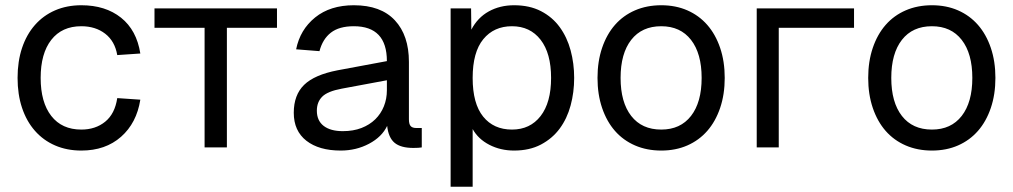

<svg xmlns="http://www.w3.org/2000/svg" viewBox="-20 -562 3862 732"><path d="M290 12Q235 12 190 -7.5Q145 -27 113 -63.5Q81 -100 64 -151Q47 -202 47 -265Q47 -328 64 -379Q81 -430 113 -466.5Q145 -503 190 -522.5Q235 -542 290 -542Q382 -542 441.5 -494.5Q501 -447 515 -358L427 -352Q418 -405 381 -433.5Q344 -462 290 -462Q216 -462 175.5 -410Q135 -358 135 -265Q135 -172 175.5 -120Q216 -68 290 -68Q344 -68 381 -98Q418 -128 427 -188L515 -182Q501 -93 441.5 -40.5Q382 12 290 12Z M760 0V-456H569V-530H1036V-456H845V0Z M1279 12Q1196 12 1148 -25.5Q1100 -63 1100 -132Q1100 -200 1139.5 -238.5Q1179 -277 1267 -294L1455 -329Q1455 -462 1329 -462Q1273 -462 1241.5 -437.5Q1210 -413 1198 -367L1109 -374Q1124 -449 1181.5 -495.5Q1239 -542 1329 -542Q1432 -542 1485.5 -484.5Q1539 -427 1539 -326V-107Q1539 -89 1545.5 -81.5Q1552 -74 1567 -74H1588V0Q1583 1 1574.5 1.5Q1566 2 1556 2Q1508 2 1484.5 -17.5Q1461 -37 1456 -82Q1436 -40 1387 -14Q1338 12 1279 12ZM1287 -62Q1327 -62 1358 -74Q1389 -86 1410.5 -107Q1432 -128 1443.5 -156.5Q1455 -185 1455 -218V-256L1283 -224Q1229 -214 1208.5 -193.5Q1188 -173 1188 -140Q1188 -102 1214 -82Q1240 -62 1287 -62Z M1698 150V-530H1776L1777 -449Q1801 -495 1843.5 -518.5Q1886 -542 1940 -542Q1999 -542 2042.5 -519.5Q2086 -497 2114 -458.5Q2142 -420 2155.5 -370Q2169 -320 2169 -265Q2169 -210 2155.5 -160Q2142 -110 2114 -72Q2086 -34 2042.5 -11Q1999 12 1940 12Q1888 12 1845.5 -10Q1803 -32 1782 -70V150ZM1932 -68Q2001 -68 2041 -119.5Q2081 -171 2081 -265Q2081 -359 2041 -410.5Q2001 -462 1932 -462Q1863 -462 1822.5 -412.5Q1782 -363 1782 -265Q1782 -167 1822 -117.5Q1862 -68 1932 -68Z M2501 12Q2446 12 2401 -7.5Q2356 -27 2324.5 -63Q2293 -99 2275.5 -150.5Q2258 -202 2258 -265Q2258 -328 2275.5 -379.5Q2293 -431 2324.5 -467Q2356 -503 2401 -522.5Q2446 -542 2501 -542Q2556 -542 2600.5 -522.5Q2645 -503 2676.5 -467Q2708 -431 2725.5 -379.5Q2743 -328 2743 -265Q2743 -202 2725.5 -150.5Q2708 -99 2676.5 -63Q2645 -27 2600.5 -7.5Q2556 12 2501 12ZM2501 -68Q2574 -68 2614.5 -120Q2655 -172 2655 -265Q2655 -358 2614.5 -410Q2574 -462 2501 -462Q2427 -462 2386.5 -410Q2346 -358 2346 -265Q2346 -172 2386.5 -120Q2427 -68 2501 -68Z M2865 0V-530H3236V-456H2949V0Z M3533 12Q3478 12 3433 -7.5Q3388 -27 3356.5 -63Q3325 -99 3307.5 -150.5Q3290 -202 3290 -265Q3290 -328 3307.5 -379.5Q3325 -431 3356.5 -467Q3388 -503 3433 -522.5Q3478 -542 3533 -542Q3588 -542 3632.5 -522.5Q3677 -503 3708.5 -467Q3740 -431 3757.5 -379.5Q3775 -328 3775 -265Q3775 -202 3757.5 -150.5Q3740 -99 3708.5 -63Q3677 -27 3632.5 -7.5Q3588 12 3533 12ZM3533 -68Q3606 -68 3646.5 -120Q3687 -172 3687 -265Q3687 -358 3646.5 -410Q3606 -462 3533 -462Q3459 -462 3418.5 -410Q3378 -358 3378 -265Q3378 -172 3418.5 -120Q3459 -68 3533 -68Z"/></svg>

Font: Geist
Style: Regular
Weight: 400
Designer: Basement.studio, Andrés Briganti, Mateo Zaragoza
Foundry: Basement.studio, Vercel, Andrés Briganti, Guido Ferreyra, Mateo Zaragoza
Version: Version 1.401